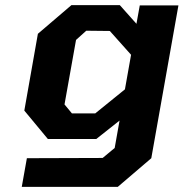

<svg xmlns="http://www.w3.org/2000/svg" viewBox="-20 -543 717 750"><path d="M65 187 85 75 381 74 428 35 447 -72 356 0H167L75 -111L128 -411L259 -523H448L513 -450L526 -522H677L571 75L440 187ZM261 -100H352L468 -194L492 -329L409 -422L317 -423L277 -387L232 -135Z"/></svg>

Font: Tomorrow SemiBold
Style: Italic
Weight: 600
Italic angle: -10°
Designer: Tony de Marco, Monica Rizzolli
Foundry: Just in Type
Version: Version 2.002